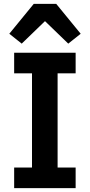

<svg xmlns="http://www.w3.org/2000/svg" viewBox="-20 -970 463 990"><path d="M53 0V-106H145V-592H53V-698H370V-592H277V-106H370V0ZM270 -950 396 -796 332 -745 212 -861 92 -745 28 -796 154 -950Z"/></svg>

Font: IBM Plex Sans Hebrew SmBld
Style: Regular
Weight: 600
Designer: Mike Abbink, Paul van der Laan, Pieter van Rosmalen, Yanek Iontef
Foundry: Bold Monday
Version: Version 1.3